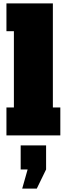

<svg xmlns="http://www.w3.org/2000/svg" viewBox="-20 -798 390 1133"><path d="M18 1V-164H62V-614H18V-778H292V-164H336V1ZM111 315 143 202H102V60H252V202L197 315Z"/></svg>

Font: Alfa Slab One
Style: Regular
Weight: 400
Designer: JM Sole
Foundry: JM Sole
Version: Version 2.000